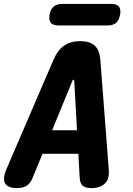

<svg xmlns="http://www.w3.org/2000/svg" viewBox="-59 -950 679 980"><path d="M348 -39 341 -165H158L106 -39Q95 -13 76.5 -1.5Q58 10 27 10Q-19 10 -33 -14Q-47 -38 -26 -87L215 -647Q236 -695 269 -717.5Q302 -740 350 -740Q399 -740 424 -717.5Q449 -695 453 -647L496 -87Q501 -38 477 -14Q453 10 408 10Q377 10 363.5 -2Q350 -14 348 -39ZM334 -285 320 -536Q319 -543 315.5 -543Q312 -543 310 -536L207 -285ZM240 -820Q212 -820 200.5 -833.5Q189 -847 194 -875Q199 -903 215 -916.5Q231 -930 259 -930H509Q537 -930 548 -916.5Q559 -903 554 -875Q549 -847 533.5 -833.5Q518 -820 490 -820Z"/></svg>

Font: Maple Mono NL ExtraBold
Style: Italic
Weight: 800
Italic angle: -10°
Monospace: yes
Designer: subframe7536
Version: Version 7.000